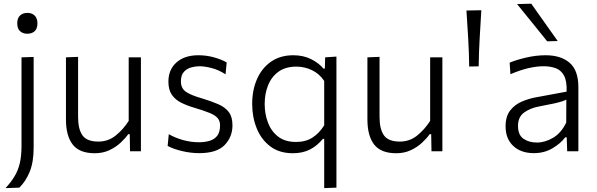

<svg xmlns="http://www.w3.org/2000/svg" viewBox="-20 -798 3148 1013"><path d="M9 194.5Q38.5 163 57.2 131.5Q76 100 84.8 61.8Q93.5 23.5 93.5 -28.5V-495.5L157.5 -497.5V-18.5Q157.5 57 136.8 108Q116 159 82 192ZM123.5 -620Q100.5 -620 85.8 -633.5Q71 -647 71 -675Q71 -702.5 85.8 -716.2Q100.5 -730 124.5 -730Q148.5 -730 163 -715.8Q177.5 -701.5 177.5 -675Q177.5 -647 163 -633.5Q148.5 -620 123.5 -620Z M480 10.5Q399.5 10.5 363.8 -35.2Q328 -81 328 -167.5V-495.5L392 -498V-180.5Q392 -116.5 415.2 -83.8Q438.5 -51 499 -51Q551 -51 590.5 -83Q630 -115 659 -160V-495.5H723.5V0H666L664.5 -90H656.5Q641 -68 616 -44.8Q591 -21.5 556.8 -5.5Q522.5 10.5 480 10.5Z M1031 10Q986.5 10 941 -0.8Q895.5 -11.5 864.5 -28L870.5 -90Q904.5 -70.5 945.8 -59Q987 -47.5 1030 -47.5Q1060 -47.5 1085.2 -54.8Q1110.5 -62 1125.8 -81.2Q1141 -100.5 1141 -136.5Q1141 -160 1128.2 -175Q1115.5 -190 1085.8 -202.2Q1056 -214.5 1005.5 -229.5Q967.5 -240.5 936.2 -256Q905 -271.5 886.8 -297.8Q868.5 -324 868.5 -367Q868.5 -430.5 911 -468.5Q953.5 -506.5 1026.5 -506.5Q1070 -506.5 1109.8 -495.2Q1149.5 -484 1176 -468.5L1170 -406Q1133.5 -429.5 1096.5 -439Q1059.5 -448.5 1032 -448.5Q1011 -448.5 988.5 -442.2Q966 -436 950.2 -418.8Q934.5 -401.5 934.5 -368.5Q934.5 -333.5 959.2 -315Q984 -296.5 1048.5 -278Q1096.5 -263.5 1132 -248Q1167.5 -232.5 1187 -207Q1206.5 -181.5 1206.5 -137Q1206.5 -75.5 1165.2 -32.8Q1124 10 1031 10Z M1690.5 194.5V-65.5H1683.5Q1654 -29 1615.2 -9.2Q1576.5 10.5 1525.5 10.5Q1454 10.5 1406.2 -25.5Q1358.5 -61.5 1334.5 -120.8Q1310.5 -180 1310.5 -249.5Q1310.5 -323 1336.2 -381.2Q1362 -439.5 1410.5 -473Q1459 -506.5 1527.5 -506.5Q1581.5 -506.5 1622.8 -485.2Q1664 -464 1686.5 -436H1694L1695.5 -495.5L1755 -499.5V192ZM1542 -49Q1592.5 -49 1628.8 -72.2Q1665 -95.5 1690.5 -137V-371Q1665 -409 1626 -427.8Q1587 -446.5 1543.5 -446.5Q1486.5 -446.5 1449.5 -419.8Q1412.5 -393 1394.5 -348.2Q1376.5 -303.5 1376.5 -249Q1376.5 -197 1393.8 -151.2Q1411 -105.5 1447.5 -77.2Q1484 -49 1542 -49Z M2070.5 10.5Q1990 10.5 1954.2 -35.2Q1918.5 -81 1918.5 -167.5V-495.5L1982.5 -498V-180.5Q1982.5 -116.5 2005.8 -83.8Q2029 -51 2089.5 -51Q2141.5 -51 2181 -83Q2220.5 -115 2249.5 -160V-495.5H2314V0H2256.5L2255 -90H2247Q2231.5 -68 2206.5 -44.8Q2181.5 -21.5 2147.2 -5.5Q2113 10.5 2070.5 10.5Z M2455.5 -447Q2454.5 -522 2450.2 -595.8Q2446 -669.5 2441 -742.5L2519.5 -744Q2515 -671 2510.8 -596.8Q2506.5 -522.5 2505.5 -448Z M2797 10Q2728.5 10 2688 -28Q2647.5 -66 2647.5 -131.5Q2647.5 -184.5 2672.2 -215.8Q2697 -247 2734 -262.5Q2771 -278 2807.5 -284.5L2969.5 -314.5Q2971.5 -371.5 2955.2 -400.2Q2939 -429 2910.5 -438.8Q2882 -448.5 2847.5 -448.5Q2813 -448.5 2770.2 -439Q2727.5 -429.5 2673 -406.5L2669 -467.5Q2705 -482.5 2756.8 -494.5Q2808.5 -506.5 2859 -506.5Q2939 -506.5 2985.2 -466.8Q3031.5 -427 3031.5 -338V0H2972.5L2970 -73.5H2962Q2938.5 -41.5 2895.2 -15.8Q2852 10 2797 10ZM2813 -46Q2856 -46 2898.8 -71.5Q2941.5 -97 2967.5 -151.5L2968 -272.5Q2959.5 -268 2945.5 -263.2Q2931.5 -258.5 2903.5 -252.2Q2875.5 -246 2825 -236.5Q2778 -228 2745.5 -204.5Q2713 -181 2713 -134Q2713 -86 2741.8 -66Q2770.5 -46 2813 -46ZM2867 -580Q2827.5 -629 2788 -678Q2748.5 -727 2708 -776.5L2783 -778.5Q2818 -729.5 2852.5 -680.2Q2887 -631 2922.5 -581.5Z"/></svg>

Font: Commissioner Light
Style: Regular
Weight: 300
Designer: Kostas Bartsokas
Foundry: Kostas Bartsokas
Version: Version 1.000; ttfautohint (v1.8.3)